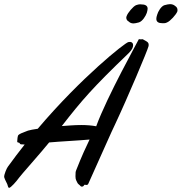

<svg xmlns="http://www.w3.org/2000/svg" viewBox="-91 -888 876 926"><path d="M537 -686C534 -686 531 -685 528 -685C512 -682 302 -516 91 -267C70 -264 54 -261 44 -258C20 -249 4 -243 -2 -237C-6 -234 -8 -214 -8 -206C-8 -197 2 -204 5 -195C6 -192 12 -191 28 -191C0 -156 -26 -121 -53 -84C-59 -76 -71 -48 -71 -35C-71 -33 -70 -32 -70 -31C-67 -21 -61 -11 -56 0C-53 8 -52 18 -47 18C-39 18 -11 -14 1 -31C4 -37 111 -157 146 -201C201 -206 287 -210 341 -215C325 -182 303 -135 276 -66C274 -60 273 -61 273 -38C273 -20 278 -17 281 -9C284 0 294 4 297 9C298 11 301 12 304 12C308 12 312 10 314 6C315 4 316 3 318 3C320 3 323 4 326 4C329 4 333 3 335 -2C408 -164 449 -258 463 -286C526 -420 621 -646 625 -664C626 -667 626 -670 626 -672C626 -684 617 -688 606 -694C603 -695 599 -699 595 -699H593C592 -699 591 -698 590 -698C587 -698 583 -699 581 -699C579 -699 578 -699 578 -698C575 -690 426 -424 373 -279C352 -283 327 -285 301 -285C268 -285 235 -282 207 -280C305 -406 356 -465 530 -632C545 -647 551 -659 551 -670C551 -678 547 -685 537 -686ZM617 -826C619 -834 621 -840 621 -846C621 -861 609 -867 588 -867C586 -867 585 -867 582 -867C579 -867 573 -866 565 -863C551 -857 525 -826 520 -811C519 -808 518 -806 518 -803C518 -795 522 -788 530 -784C535 -779 542 -775 553 -775C559 -775 568 -777 579 -780C596 -785 612 -811 617 -826ZM667 -817C664 -809 663 -802 663 -797C663 -782 674 -776 693 -776C694 -776 697 -776 698 -776C702 -776 707 -776 715 -780C730 -786 758 -817 764 -832C765 -835 765 -837 765 -840C765 -847 762 -854 754 -859C748 -864 741 -868 729 -868C723 -868 713 -866 702 -863C686 -858 671 -832 667 -817Z"/></svg>

Font: Oregano
Style: Italic
Weight: 400
Italic angle: -12°
Designer: Astigmatic (AOETI)
Foundry: Astigmatic (AOETI)
Version: Version 1.000